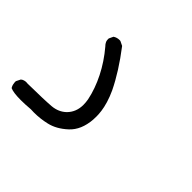

<svg xmlns="http://www.w3.org/2000/svg" viewBox="-100 -393 699 699"><g transform="rotate(45 250.0 -43.5)"><path d="M131.8 159.2Q165 159.2 195.8 151.9Q232.4 143.6 265.6 112.8Q298.8 82 303.2 24.9Q303.7 17.1 303.7 7.3Q303.7 -2.4 301.8 -18.6Q299.8 -34.7 293.5 -55.9Q287.1 -77.1 276.9 -99.1Q245.1 -165 188 -239.3L170.9 -247.6Q168.9 -248 167 -248Q152.8 -248 142.1 -240.7L134.3 -224.1Q134.3 -223.1 134.3 -221.7Q134.3 -220.2 134.3 -218.3Q134.3 -216.3 134.8 -213.6Q135.3 -210.9 136.2 -208.7Q137.2 -206.5 138.7 -204.1Q141.1 -199.7 145.5 -195.3L146 -194.8Q181.6 -152.8 205.1 -106.2Q228.5 -59.6 237.8 -14.2Q240.2 -0.5 240.2 12.2Q240.2 48.8 216.3 73.2Q194.8 94.2 162.1 97.2Q126.5 100.1 42 101.1H41.5Q38.6 100.6 34.4 100.6Q30.3 100.6 24.7 102.1Q19 103.5 13.7 107.9L5.4 124.5Q4.9 126.5 4.9 129.2Q4.9 131.8 5.9 136.2Q6.8 145.5 12.2 153.8Q28.3 161.1 66.9 161.1Q88.4 161.1 116.2 158.7Q124 159.2 131.8 159.2Z"/></g></svg>

Font: NaikaiFont
Style: Light
Weight: 300
Version: Version 1.89